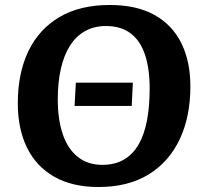

<svg xmlns="http://www.w3.org/2000/svg" viewBox="-20 -736 822 771"><path d="M375.5 15Q270 15 197.5 -26.5Q125 -68 88.2 -143.5Q51.5 -219 51.5 -321Q51.5 -442.5 94.2 -531Q137 -619.5 219.3 -667.8Q301.5 -716 420.5 -716Q528.5 -716 600.3 -676Q672 -636 708.3 -562.5Q744.5 -489 744.5 -389Q744.5 -267.5 701.5 -176.5Q658.5 -85.5 576.3 -35.2Q494 15 375.5 15ZM390.5 -74Q441.5 -74 477.8 -95.3Q514 -116.5 536.8 -156.3Q559.5 -196 570.3 -252.5Q581 -309 581 -380.5Q581 -459.5 562.5 -515.7Q544 -572 505 -601.7Q466 -631.5 405.5 -631.5Q358.5 -631.5 322.3 -611.5Q286 -591.5 261.5 -553.2Q237 -515 224.5 -460.2Q212 -405.5 212 -336.5Q212 -255.5 232.3 -196.5Q252.5 -137.5 292.5 -105.8Q332.5 -74 390.5 -74ZM279.5 -310.5 284.5 -404H513.5L509 -310.5Z"/></svg>

Font: Literata
Style: Italic
Weight: 400
Italic angle: -2°
Designer: Latin by Veronika Burian and Jose Scaglione. Greek by Irene Vlachou. Cyrillic by Vera Evstafieva
Foundry: TypeTogether
Version: Version 3.103;gftools[0.9.29]